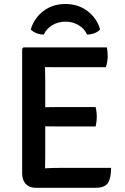

<svg xmlns="http://www.w3.org/2000/svg" viewBox="-20 -914 607 936"><path d="M88 -676.5 94.5 -683H199.5V-589Q199.5 -568 200 -554.2Q200.5 -540.5 200.5 -520V-147Q200.5 -133 200 -120.8Q199.5 -108.5 199.5 -93.5V1.5H153.5Q123 1.5 105.5 -17.2Q88 -36 88 -68.5ZM446 -392Q449 -381 450.5 -367.5Q452 -354 452 -344.5Q452 -335 450.5 -322Q449 -309 446 -297.5H263.5Q252 -297.5 233.5 -297.8Q215 -298 195.5 -298.2Q176 -298.5 161 -298.5V-390.5Q176 -391 195.5 -391.2Q215 -391.5 233.5 -391.8Q252 -392 263.5 -392ZM501 -683Q503.5 -670.5 504.2 -659Q505 -647.5 505 -638Q505 -628 502.8 -613.8Q500.5 -599.5 496 -586.5H263.5Q252 -586.5 233.5 -586.5Q215 -586.5 195.5 -587Q176 -587.5 161 -588V-683ZM521.5 -95.5Q521.5 -44.5 505.8 -21.5Q490 1.5 446 1.5H161V-91Q186 -92.5 210.5 -94Q235 -95.5 266.5 -95.5ZM468 -770.5Q457.5 -758.5 440 -752Q422.5 -745.5 404.5 -745.5Q391 -775 362.5 -791.8Q334 -808.5 299 -808.5Q264.5 -808.5 235.8 -791.8Q207 -775 193.5 -745.5Q176 -745.5 158.5 -752Q141 -758.5 130 -770.5Q146 -825 191 -859.8Q236 -894.5 299 -894.5Q361.5 -894.5 407 -859.8Q452.5 -825 468 -770.5Z"/></svg>

Font: Signika Negative Medium
Style: Regular
Weight: 500
Designer: Anna Giedry
Foundry: Anna Giedry
Version: Version 2.001